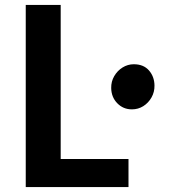

<svg xmlns="http://www.w3.org/2000/svg" viewBox="-20 -763 718 783"><path d="M518 -317Q482.5 -317 458.2 -342Q434 -367 433.5 -404Q433 -430.5 445.8 -452.5Q458.5 -474.5 479.8 -487.8Q501 -501 525.5 -501Q565.5 -501 587.5 -475.8Q609.5 -450.5 610 -414.5Q610.5 -388 598 -365.8Q585.5 -343.5 564.5 -330.2Q543.5 -317 518 -317ZM85 0V-743H227.5V-114.5H504V0Z"/></svg>

Font: Merriweather Sans SemiBold
Style: Regular
Weight: 600
Designer: Eben Sorkin
Foundry: Eben Sorkin
Version: Version 2.001